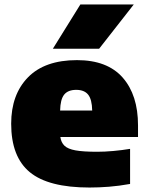

<svg xmlns="http://www.w3.org/2000/svg" viewBox="-20 -828 662 859"><path d="M380.5 11Q196.5 11 113.2 -57.8Q30 -126.5 30 -274.5Q30 -405 105.2 -482Q180.5 -559 324.5 -559Q460 -559 528.8 -481Q597.5 -403 597.5 -267V-215H250Q253.5 -190.5 268.5 -176Q283.5 -161.5 318 -155.2Q352.5 -149 414.5 -149Q448 -149 487 -152.5Q526 -156 562 -162V-5Q512 4 467.2 7.5Q422.5 11 380.5 11ZM321 -426Q284.5 -426 267.2 -404.8Q250 -383.5 249 -333.5H392.5Q391.5 -383.5 374.2 -404.8Q357 -426 321 -426ZM216.5 -610 339.5 -808H578.5L423.5 -610Z"/></svg>

Font: Encode Sans Semi Expanded Black
Style: Regular
Weight: 900
Width: 6
Designer: Multiple Designers
Foundry: Impallari Type
Version: Version 3.000; ttfautohint (v1.8.3) -l 8 -r 50 -G 200 -x 14 